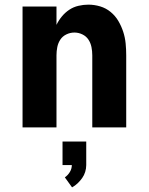

<svg xmlns="http://www.w3.org/2000/svg" viewBox="-20 -548 640 826"><path d="M77 0V-520H223V-441Q232 -460 246 -477Q260 -494 278 -506Q296 -518 317.5 -523Q339 -528 360 -528Q386 -528 411 -520.5Q436 -513 456 -496.5Q476 -480 489 -458Q502 -436 510 -411.5Q518 -387 520.5 -361.5Q523 -336 523 -310V0H377V-310Q377 -328 373.5 -345.5Q370 -363 360.5 -377.5Q351 -392 334.5 -400Q318 -408 300 -408Q282 -408 265.5 -400Q249 -392 239.5 -377.5Q230 -363 226.5 -345.5Q223 -328 223 -310V0ZM290 258 259 215Q272 206 280.5 192Q289 178 289 162H249V61H351V162Q351 177 346.5 191.5Q342 206 333.5 218Q325 230 314 240.5Q303 251 290 258Z"/></svg>

Font: Iosevka SS04 Heavy Extended
Style: Regular
Weight: 900
Width: 7
Monospace: yes
Designer: Belleve Invis
Foundry: Belleve Invis
Version: Version 19.0.0; ttfautohint (v1.8.4)